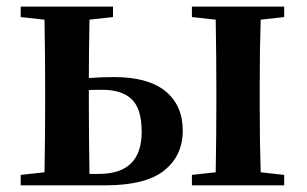

<svg xmlns="http://www.w3.org/2000/svg" viewBox="-20 -555 918 575"><path d="M248 -34.2H276.4Q404.3 -34.2 404.3 -160.2Q404.3 -228.5 375 -257.3Q345.7 -286.1 286.1 -286.1Q258.8 -286.1 246.1 -285.2V-235.4Q246.1 -147.5 248 -34.2ZM318.4 -503.9 248 -496.1Q246.1 -394.5 246.1 -321.3Q285.2 -324.2 321.3 -324.2Q423.8 -324.2 475.6 -281.7Q527.3 -239.3 527.3 -164.1Q527.3 -88.9 471.7 -44.4Q416 0 295.9 0H42V-31.2L113.3 -39.1Q115.2 -152.3 115.2 -235.4V-299.8Q115.2 -382.8 113.3 -496.1L42 -503.9V-535.2H318.4ZM831.1 -503.9 760.7 -496.1Q757.8 -411.1 757.8 -299.8V-235.4Q757.8 -124 760.7 -39.1L831.1 -31.2V0H554.7V-31.2L626 -39.1Q627.9 -152.3 627.9 -235.4V-299.8Q627.9 -382.8 626 -496.1L554.7 -503.9V-535.2H831.1Z"/></svg>

Font: GenYoMin TW TTF Bold
Style: Regular
Weight: 700
Version: Version 1.300